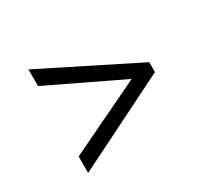

<svg xmlns="http://www.w3.org/2000/svg" viewBox="-113 -712 891 839"><g transform="rotate(-30 332.0 -293.0)"><path d="M112 -31.5V-114.5L482 -292L112 -469.5V-553.5L585 -317V-267Z"/></g></svg>

Font: Merriweather 72pt ExtraBold
Style: Regular
Weight: 800
Version: Version 2.100